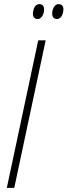

<svg xmlns="http://www.w3.org/2000/svg" viewBox="-20 -909 327 929"><path d="M162 -817C176 -817 187 -829 192 -850C197 -874 189 -889 171 -889C156 -889 145 -878 141 -857C135 -832 144 -817 162 -817ZM255 -817C270 -817 281 -829 285 -850C291 -874 282 -889 264 -889C250 -889 239 -878 234 -857C229 -832 237 -817 255 -817ZM13 0H49L201 -714H165Z"/></svg>

Font: Noto Sans ExtraCondensed ExtraLight
Style: Italic
Weight: 200
Width: 2
Italic angle: -12°
Designer: Monotype Design Team
Foundry: Monotype Imaging Inc.
Version: Version 2.013